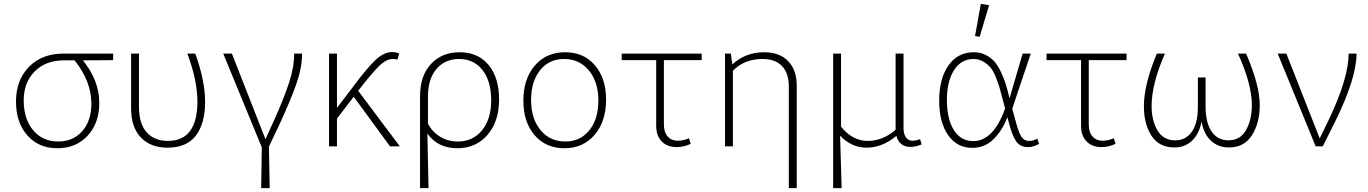

<svg xmlns="http://www.w3.org/2000/svg" viewBox="-20 -759 7098 996"><path d="M495 -225Q495 -121 435 -55.5Q375 10 277 10Q181 10 122 -56.5Q63 -123 63 -233Q63 -343 130 -412Q197 -481 310 -481H567V-447L410 -446Q495 -341 495 -225ZM103 -238Q103 -142 152 -83.5Q201 -25 282 -25Q360 -25 407 -79Q454 -133 454 -221Q454 -337 367 -446H313Q217 -446 160 -388.5Q103 -331 103 -238Z M849 7Q761 7 710.5 -46Q660 -99 660 -198V-481H701V-205Q701 -117 741 -72.5Q781 -28 851 -28Q1004 -28 1004 -233Q1004 -341 952 -481H993Q1044 -340 1044 -231Q1044 -119 996.5 -56Q949 7 849 7Z M1338 5 1138 -481H1183L1357 -37L1404 -140Q1453 -249 1479.5 -330Q1506 -411 1506 -481H1547Q1547 -409 1518.5 -327Q1490 -245 1434 -123L1375 2L1379 217H1335Z M1687 0V-481H1728V-199L1813 -311Q1883 -405 1927 -447Q1971 -489 2015 -489Q2031 -489 2051 -482L2042 -450Q2027 -453 2017 -453Q1983 -453 1944.5 -414.5Q1906 -376 1838 -288L2054 0H2003L1815 -257L1728 -144V0Z M2159 -259Q2159 -367 2216 -427.5Q2273 -488 2364 -488Q2460 -488 2514.5 -422Q2569 -356 2569 -243Q2569 -129 2509 -59.5Q2449 10 2352 10Q2251 10 2197 -66L2203 217H2159ZM2200 -256V-117Q2223 -74 2263.5 -49.5Q2304 -25 2355 -25Q2433 -25 2480.5 -83Q2528 -141 2528 -238Q2528 -338 2483 -395.5Q2438 -453 2361 -453Q2289 -453 2244.5 -401.5Q2200 -350 2200 -256Z M2695 -237Q2695 -350 2754.5 -419Q2814 -488 2912 -488Q3008 -488 3066 -420.5Q3124 -353 3124 -242Q3124 -129 3064.5 -59.5Q3005 10 2908 10Q2811 10 2753 -58Q2695 -126 2695 -237ZM2913 -25Q2990 -25 3037 -83Q3084 -141 3084 -237Q3084 -334 3035 -393.5Q2986 -453 2906 -453Q2828 -453 2781.5 -394.5Q2735 -336 2735 -241Q2735 -144 2783.5 -84.5Q2832 -25 2913 -25Z M3490 4Q3441 4 3412.5 -25.5Q3384 -55 3384 -106V-447H3205V-481H3620V-447H3424V-113Q3424 -73 3443.5 -51Q3463 -29 3495 -29Q3526 -29 3554 -42L3563 -13Q3529 4 3490 4Z M3741 0V-481H3771L3779 -425Q3847 -488 3945 -488Q4024 -488 4068.5 -442Q4113 -396 4113 -315V217H4072V-310Q4072 -379 4037 -416Q4002 -453 3936 -453Q3841 -453 3782 -392V0Z M4302 217V-481H4343V-102Q4402 -28 4481 -28Q4560 -28 4626 -86V-87V-481H4667V-95Q4667 -64 4679.5 -46.5Q4692 -29 4713 -29Q4731 -29 4753 -37L4761 -10Q4731 3 4703 3Q4646 3 4630 -54Q4556 7 4476 7Q4397 7 4338 -55L4346 217Z M5062 -568 5038 -572 5068 -739 5111 -732ZM5024 8Q4944 8 4898 -58.5Q4852 -125 4852 -237Q4852 -351 4900 -419.5Q4948 -488 5032 -488Q5067 -488 5095 -473Q5123 -458 5140.5 -437.5Q5158 -417 5173.5 -383Q5189 -349 5196.5 -325.5Q5204 -302 5213 -265L5217 -249L5285 -481H5327L5231 -195L5247 -137Q5262 -78 5276.5 -53Q5291 -28 5320 -28Q5341 -28 5361 -40L5370 -13Q5342 4 5312 4Q5272 4 5251 -26.5Q5230 -57 5213 -124L5206 -151Q5179 -81 5133.5 -36.5Q5088 8 5024 8ZM4892 -241Q4892 -142 4928 -84.5Q4964 -27 5029 -27Q5133 -27 5194 -196L5179 -253Q5170 -288 5165 -305Q5160 -322 5147 -355.5Q5134 -389 5120 -406.5Q5106 -424 5082.5 -438.5Q5059 -453 5031 -453Q4966 -453 4929 -395Q4892 -337 4892 -241Z M5694 4Q5645 4 5616.5 -25.5Q5588 -55 5588 -106V-447H5409V-481H5824V-447H5628V-113Q5628 -73 5647.5 -51Q5667 -29 5699 -29Q5730 -29 5758 -42L5767 -13Q5733 4 5694 4Z M6194 -357H6234V-207Q6234 -122 6265.5 -76.5Q6297 -31 6352 -31Q6414 -31 6444 -84.5Q6474 -138 6474 -214Q6474 -323 6402 -481H6444Q6515 -317 6515 -214Q6515 -121 6474.5 -57.5Q6434 6 6355 6Q6300 6 6262.5 -28.5Q6225 -63 6213 -127Q6200 -63 6163 -28.5Q6126 6 6073 6Q5993 6 5953.5 -54.5Q5914 -115 5914 -208Q5914 -320 5981 -481H6023Q5954 -324 5954 -208Q5954 -134 5984.5 -82.5Q6015 -31 6077 -31Q6131 -31 6162.5 -75.5Q6194 -120 6194 -205Z M6904 -124 6842 0H6805L6608 -481H6653L6826 -41L6875 -142Q6976 -355 6976 -481H7017Q7017 -352 6904 -124Z"/></svg>

Font: Cantarell Light
Style: Regular
Weight: 300
Designer: Dave Crossland, Nikolaus Waxweiler, Florian Fecher, Jacques Le Bailly, Eben Sorkin, Alexei Vanyashin, Alexios Zavras, Em
Version: Version 0.303